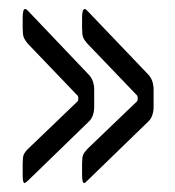

<svg xmlns="http://www.w3.org/2000/svg" viewBox="-20 -520 389 426"><path d="M34.7 -113.8Q30.3 -113.8 30.3 -130.9V-155.8Q30.3 -170.9 32.5 -176.5Q34.7 -182.1 42 -189.5L151.9 -294.9Q153.8 -296.9 153.8 -301.3Q153.8 -306.2 151.9 -308.1L41.5 -423.3Q34.7 -431.6 32.5 -437.7Q30.3 -443.8 30.3 -459V-480.5Q30.3 -500 35.6 -500Q38.6 -500 42 -496.1L176.3 -355Q189 -342.3 189 -320.8V-283.7Q189 -261.2 176.8 -250L41.5 -118.7Q35.6 -113.8 34.7 -113.8ZM167 -113.8Q162.1 -113.8 162.1 -130.9V-155.8Q162.1 -170.4 164.3 -176Q166.5 -181.6 173.8 -189.5L283.7 -294.9Q285.6 -296.9 285.6 -301.3Q285.6 -306.6 284.2 -308.1L173.8 -423.3Q166.5 -431.6 164.3 -437.7Q162.1 -443.8 162.1 -459V-480.5Q162.1 -500 168 -500Q170.4 -500 173.8 -496.1L308.6 -355Q320.8 -342.3 320.8 -320.8V-283.7Q320.8 -261.2 308.6 -250L173.3 -118.7Q168.5 -113.8 167 -113.8Z"/></svg>

Font: BenchNine Light
Style: Regular
Weight: 300
Version: Version 1 ; ttfautohint (v0.92.18-e454-dirty) -l 8 -r 50 -G 